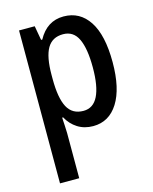

<svg xmlns="http://www.w3.org/2000/svg" viewBox="-118 -628 752 946"><g transform="rotate(-15 258.0 -155.0)"><path d="M69 240V-540H149L162 -467H168Q213 -550 298 -550Q381 -550 427.5 -479Q474 -408 474 -270Q474 -136 428 -63Q382 10 301 10Q256 10 222 -11.5Q188 -33 168 -70H163Q164 -48 165.5 -27Q167 -6 167 10V240ZM274 -75Q324 -75 348.5 -124.5Q373 -174 373 -270Q373 -366 349.5 -416Q326 -466 273 -466Q218 -466 192.5 -422.5Q167 -379 167 -286V-266Q167 -169 192 -122Q217 -75 274 -75Z"/></g></svg>

Font: Noto Sans Condensed Medium
Style: Regular
Weight: 500
Width: 3
Designer: Monotype Design Team
Foundry: Monotype Imaging Inc.
Version: Version 2.013; ttfautohint (v1.8.4.7-5d5b)